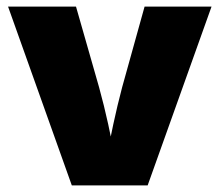

<svg xmlns="http://www.w3.org/2000/svg" viewBox="-20 -561 665 581"><path d="M197.3 0 4.4 -541H210L279.8 -296.9Q294.9 -242.2 307.4 -185.1Q319.8 -127.9 332 -63H298.8Q310.5 -127.9 322.8 -184.8Q335 -241.7 349.6 -296.9L417.5 -541H620.1L426.8 0Z"/></svg>

Font: Inter 17pt Black
Style: Regular
Weight: 900
Version: Version 4.001;git-66647c0bb